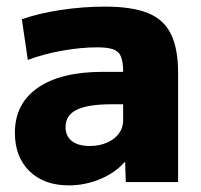

<svg xmlns="http://www.w3.org/2000/svg" viewBox="-20 -550 608 580"><path d="M188 10Q113 10 69 -33Q25 -76 25 -149Q25 -237 94.5 -285Q164 -333 291 -333H352Q352 -363 345.5 -379Q339 -395 322 -401Q305 -407 274 -407Q225 -407 168.5 -397Q112 -387 64 -369L46 -492Q98 -510 164.5 -520Q231 -530 297 -530Q379 -530 427 -510.5Q475 -491 496.5 -447Q518 -403 518 -329V0H360L358 -60H356Q328 -28 282.5 -9Q237 10 188 10ZM251 -109Q280 -109 303 -119Q326 -129 339 -146.5Q352 -164 352 -186V-235H316Q246 -235 212 -218.5Q178 -202 178 -166Q178 -139 197 -124Q216 -109 251 -109Z"/></svg>

Font: M PLUS 1 Thin ExtraBold
Style: Regular
Weight: 800
Version: Version 1.001